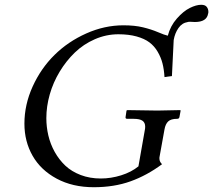

<svg xmlns="http://www.w3.org/2000/svg" viewBox="-20 -763 883 795"><path d="M813 -743.2Q829.1 -743.2 835.9 -734.6Q842.8 -726.1 842.8 -713.9Q842.8 -708 841.8 -707Q836.4 -671.9 787.1 -671.9Q782.7 -671.9 775.9 -672.4Q769 -672.9 767.1 -672.9Q760.7 -672.9 757.8 -671.9Q733.4 -668 718.8 -646.7Q704.1 -625.5 699.2 -597.2L691.9 -448.2L661.1 -443.8Q659.2 -475.6 652.8 -500.5Q646.5 -525.4 632.8 -548.8Q619.1 -572.3 598.6 -587.6Q578.1 -603 545.4 -612.1Q512.7 -621.1 470.2 -621.1Q419.9 -621.1 372.8 -600.6Q325.7 -580.1 289.8 -545.4Q253.9 -510.7 227.1 -466.3Q200.2 -421.9 186 -372.1Q171.9 -322.3 171.9 -273.9Q171.9 -237.3 180.2 -201.9Q188.5 -166.5 206.5 -134Q224.6 -101.6 250.5 -77.1Q276.4 -52.7 314.2 -38.3Q352.1 -23.9 397 -23.9Q439.5 -23.9 481.7 -37.1Q523.9 -50.3 553.2 -74.2L580.1 -227.1Q581.1 -231 581.1 -238.8Q581.1 -255.4 569.8 -263.2Q558.6 -271 533.2 -271H506.8Q498.5 -271 500 -278.8L503.9 -305.2L506.8 -307.1Q592.8 -305.2 631.8 -305.2L726.1 -307.1L728 -305.2L723.1 -278.8Q721.7 -271 713.9 -271H712.9Q688 -271 676.5 -260.3Q665 -249.5 661.1 -227.1L640.1 -110.8V-106Q640.1 -93.8 650.9 -83Q588.4 -36.6 520.5 -12.2Q452.6 12.2 368.2 12.2Q280.8 12.2 214.8 -23.2Q148.9 -58.6 115 -117.9Q81.1 -177.2 81.1 -251Q81.1 -329.6 115.2 -404.8Q149.4 -480 205.6 -535.4Q261.7 -590.8 337.2 -624.5Q412.6 -658.2 491.2 -658.2Q537.6 -658.2 572 -649.9Q606.4 -641.6 633.8 -629.9Q661.1 -618.2 674.8 -615.2Q685.5 -655.8 712.4 -686.3Q739.3 -716.8 765.9 -730Q792.5 -743.2 813 -743.2Z"/></svg>

Font: Common Serif Medium
Style: Italic
Weight: 500
Italic angle: -12°
Designer: Philipp H. Poll, Khaled Hosny
Foundry: Stefan Peev, Context Ltd.
Version: Version 1.026